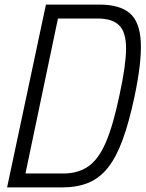

<svg xmlns="http://www.w3.org/2000/svg" viewBox="-20 -820 640 840"><path d="M11 0 181 -800H414Q504 -800 548 -762Q592 -724 596 -635Q600 -546 568 -395Q544 -283 516 -207Q488 -131 451.5 -85.5Q415 -40 366 -20Q317 0 250 0ZM82 -16 44 -61H258Q322 -61 367 -92.5Q412 -124 444 -199.5Q476 -275 503 -405Q531 -534 531.5 -606Q532 -678 502 -708.5Q472 -739 407 -739H186L243 -784Z"/></svg>

Font: Victor Mono Thin Light
Style: Italic
Weight: 300
Italic angle: -12°
Monospace: yes
Version: Version 1.561;gftools[0.9.30]